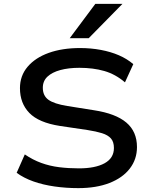

<svg xmlns="http://www.w3.org/2000/svg" viewBox="-20 -962 785 991"><path d="M384 9Q321 9 261.5 0.5Q202 -8 152.5 -25.5Q103 -43 66 -70L108 -165Q149 -137 193 -121Q237 -105 285.5 -99Q334 -93 387 -93Q472 -93 520 -119.5Q568 -146 568 -198Q568 -230 552.5 -247.5Q537 -265 506.5 -274.5Q476 -284 431 -291L289 -312Q180 -329 131.5 -379Q83 -429 83 -507Q83 -571 122.5 -617.5Q162 -664 231.5 -689Q301 -714 393 -714Q449 -714 500 -704.5Q551 -695 593 -677Q635 -659 668 -631L625 -537Q576 -579 518.5 -595.5Q461 -612 390 -612Q334 -612 291.5 -600.5Q249 -589 225 -566.5Q201 -544 201 -509Q201 -468 230 -447Q259 -426 327 -415L465 -393Q577 -376 632 -329.5Q687 -283 687 -203Q687 -140 650 -92Q613 -44 545 -17.5Q477 9 384 9ZM340 -765 472 -942H612L438 -765Z"/></svg>

Font: Nunito Sans 7pt SemiExpanded SemiBold
Style: Regular
Weight: 600
Width: 6
Designer: Vernon Adams
Foundry: Vernon Adams
Version: Version 3.101;gftools[0.9.27]